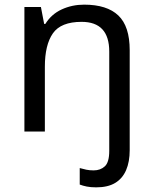

<svg xmlns="http://www.w3.org/2000/svg" viewBox="-20 -566 658 826"><path d="M394 240Q370 240 353 236.5Q336 233 323 228V157Q337 161 351 164Q365 167 383 167Q412 167 431 149.5Q450 132 450 83V-344Q450 -472 331 -472Q242 -472 207.5 -422.5Q173 -373 173 -279V0H85V-536H156L170 -463H175Q201 -505 245.5 -525.5Q290 -546 342 -546Q440 -546 489 -499.5Q538 -453 538 -350V80Q538 130 522.5 166Q507 202 475.5 221Q444 240 394 240Z"/></svg>

Font: Noto Sans Gunjala Gondi
Style: Regular
Weight: 400
Designer: Ek Type
Foundry: Ek Type
Version: Version 1.004